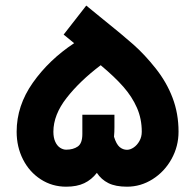

<svg xmlns="http://www.w3.org/2000/svg" viewBox="-20 -682 717 706"><path d="M297.2 -661.5Q307.7 -653.2 320.4 -642.5Q334.8 -630.9 358.4 -611.5Q428.8 -555.1 470.4 -518.3Q512 -481.5 552.3 -430.7Q592.6 -380 614.5 -322.4Q636.5 -264.8 636.5 -197.6Q636.5 -143.7 610.7 -97.3Q584.9 -50.8 541.3 -23.2Q497.6 4.5 447 4.5Q404.9 4.5 378.5 -8.7Q352.2 -21.9 336.2 -46.4Q316.8 -21.3 289.8 -8.4Q262.8 4.5 223.3 4.5Q171.8 4.5 130 -22.5Q88.2 -49.4 64.7 -95.6Q41.2 -141.8 41.2 -197.6Q41.2 -293.3 100.8 -377.9Q160.5 -462.4 252.6 -523.2Q239.6 -533.9 226.5 -544.7Q219.9 -549.8 214 -554.8ZM501.3 -197.6Q501.3 -245.4 483.5 -285.8Q465.7 -326.3 433.8 -362.7Q401.9 -399.1 350.3 -442.2Q273.5 -384.2 224.9 -321.9Q176.3 -259.7 176.3 -197.6Q176.3 -175.6 183.2 -160.7Q190.1 -145.7 201 -138.7Q211.9 -131.6 223.3 -131.6Q249.1 -131.6 266 -143.3Q282.8 -154.9 282.8 -189.2V-260H400.8V-214.3Q400.9 -197.6 399.2 -179.2Q407.7 -151.7 419.8 -141.4Q431.9 -131.2 447 -131.2Q459.1 -131.2 471.7 -139.8Q484.3 -148.4 492.8 -163.6Q501.3 -178.8 501.3 -197.6Z"/></svg>

Font: Arad-FD-VF Thin
Style: Regular
Weight: 100
Designer: Mohammad Darvishi
Version: Version 1.010;September 21, 2024;FontCreator 15.0.0.2992 64-